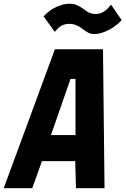

<svg xmlns="http://www.w3.org/2000/svg" viewBox="-32 -982 656 1002"><path d="M254.5 -725H505.5L513.5 0H364.5L360.5 -141H187L136.5 0H-12.5ZM362 -277V-570H336L234 -277ZM402 -828.5Q388 -839.5 380.5 -843.5Q356.5 -857.5 331 -857.5Q305.5 -857.5 288.5 -847.5Q271.5 -837.5 254 -815.5L195.5 -896.5Q224 -928 261 -945.2Q298 -962.5 330.5 -962.5Q354.5 -962.5 371.8 -954.2Q389 -946 409 -931.5Q418 -924.5 422 -922Q443 -909 468 -909Q512 -909 547.5 -958L603 -877Q574.5 -845.5 534.2 -825Q494 -804.5 462 -804.5Q443 -804.5 430.5 -810.5Q418 -816.5 402 -828.5Z"/></svg>

Font: JuliaMono Black
Style: Italic
Weight: 900
Italic angle: -9°
Monospace: yes
Designer: cormullion
Foundry: corm
Version: Version 0.057; ttfautohint (v1.8.4)